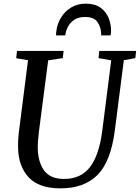

<svg xmlns="http://www.w3.org/2000/svg" viewBox="-20 -1022 766 1052"><path d="M658.5 -692 609 -306Q587 -136 513.8 -63Q440.5 10 311.5 10Q193 10 137 -50.5Q81 -111 79 -211Q78.5 -229.5 79.2 -249.5Q80 -269.5 82.5 -291L133.5 -692L69 -703L73 -743H328.5L324 -703.5L244 -691.5L193 -299Q190 -272 188.2 -248.8Q186.5 -225.5 187 -206Q189 -132.5 222.5 -87Q256 -41.5 331 -41.5Q423 -41.5 473.2 -106.8Q523.5 -172 540.5 -307L589.5 -691.5L520 -703.5L524 -743H726L721.5 -703.5ZM449 -1002Q500 -1002 530.5 -980Q561 -958 574.8 -924.2Q588.5 -890.5 588.5 -856Q588.5 -840.5 586 -828H534.5Q534.5 -832.5 534.2 -837.2Q534 -842 533.5 -848Q531 -877.5 512.5 -903.2Q494 -929 446 -929Q409 -929 386 -913Q363 -897 351.5 -873.8Q340 -850.5 337.5 -828H287Q287 -840.5 289 -854Q294.5 -894.5 316 -928.2Q337.5 -962 371.8 -982Q406 -1002 449 -1002Z"/></svg>

Font: Merriweather Text Regular
Style: Italic
Weight: 400
Italic angle: -7.8°
Designer: Eben Sorkin
Foundry: Eben Sorkin
Version: Version 2.100; ttfautohint (v1.7.19-72a1) -l 8 -r 50 -G 200 